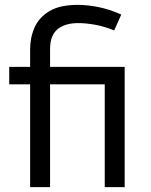

<svg xmlns="http://www.w3.org/2000/svg" viewBox="-20 -770 622 790"><path d="M186 -568V-495H493V0H411V-423H186V0H104V-423H18V-495H104V-567Q104 -616 122.5 -657.5Q141 -699 184 -724.5Q227 -750 300 -750Q339 -750 384.5 -741Q430 -732 479 -710L450 -645Q407 -662 369.5 -668.5Q332 -675 302 -675Q247 -675 216.5 -649.5Q186 -624 186 -568Z"/></svg>

Font: Inria Sans
Style: Regular
Weight: 400
Designer: Black Foundry Team
Foundry: Black Foundry
Version: Version 1.2; ttfautohint (v1.8.3)